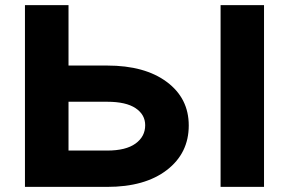

<svg xmlns="http://www.w3.org/2000/svg" viewBox="-20 -731 1141 751"><path d="M399.4 0H77.6V-710.9H248V-474.6H399.4Q546.4 -474.6 632.3 -410.6Q718.3 -346.7 718.3 -240.2Q718.3 -131.8 632.6 -65.9Q546.9 0 399.4 0ZM399.4 -333H248V-142.1H399.4Q472.2 -142.1 510 -169.4Q547.9 -196.8 547.9 -241.2Q547.9 -282.7 510.3 -307.9Q472.7 -333 399.4 -333ZM1012.7 -710.9V0H842.8V-710.9Z"/></svg>

Font: Bert Sans Black
Style: Regular
Weight: 900
Designer: Christian Robertson, Adam Twardoch, & Cristiano Sobral
Foundry: Google
Version: Version 12.135;January 10, 2020;FontCreator 12.0.0.2547 64-b